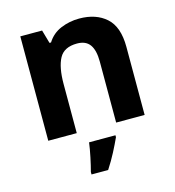

<svg xmlns="http://www.w3.org/2000/svg" viewBox="-114 -652 885 970"><g transform="rotate(-15 328.5 -167.5)"><path d="M388 -556Q476 -556 529 -508.5Q582 -461 582 -356V0H433V-319Q433 -378 412 -407.5Q391 -437 345 -437Q277 -437 252 -390.5Q227 -344 227 -257V0H78V-546H192L212 -476H220Q246 -518 291.5 -537Q337 -556 388 -556ZM413 71Q398 104 378 142.5Q358 181 332 221H245V208Q253 179 262 136Q271 93 275 61H413Z"/></g></svg>

Font: Noto Sans Tamil
Style: Bold
Weight: 700
Designer: Jelle Bosma - Monotype Design Team
Foundry: Monotype Imaging Inc.
Version: Version 2.004; ttfautohint (v1.8.4.7-5d5b)